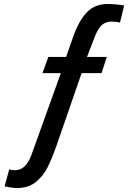

<svg xmlns="http://www.w3.org/2000/svg" viewBox="-20 -765 642 961"><path d="M3 167.5 26 83Q39.5 87 54 87Q80.5 87 98.5 71.5Q116.5 56 126.8 34.8Q137 13.5 147.5 -18L284.5 -399H192.5L222 -480H311L348 -586Q376.5 -664.5 416.2 -704.8Q456 -745 518.5 -745Q558 -745 601.5 -737.5L580.5 -652Q562.5 -657 537.5 -657Q506.5 -657 487 -636.8Q467.5 -616.5 454 -580L415.5 -480H514.5L488.5 -399H388.5L262.5 -35Q239 31 217.8 73.2Q196.5 115.5 159.5 145.8Q122.5 176 67.5 176Q38 176 3 167.5Z"/></svg>

Font: JuliaMono SemiBoldItalic
Style: Regular
Weight: 600
Italic angle: -9°
Monospace: yes
Designer: cormullion
Foundry: corm
Version: Version 0.049; ttfautohint (v1.8.4)